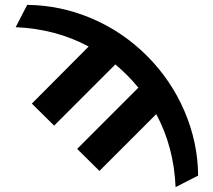

<svg xmlns="http://www.w3.org/2000/svg" viewBox="-20 -541 868 784"><path d="M618 -75 386 157 295 67 545 -183Q522 -211 500 -233Q474 -259 451 -278L201 -28L110 -118L342 -351Q208 -423 44 -430L91 -521Q226 -520 353.5 -466Q481 -412 580 -313Q679 -214 733.5 -86.5Q788 41 789 176L697 223Q690 59 618 -75Z"/></svg>

Font: Mplus 1p Bold
Style: Bold
Weight: 700
Version: Version 1.061